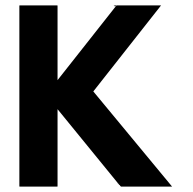

<svg xmlns="http://www.w3.org/2000/svg" viewBox="-20 -689 718 714"><path d="M403 -669C404 -664 413 -665 413 -669L403 -668ZM327 -349 579 -669H415L411 -666L194 -391V-668L193 -669H53L52 -668V4L53 5H193L194 4V-283L424 -1H428H425L427 2L430 5H620ZM418 -5V-6H424H425ZM427 -3V-4Z"/></svg>

Font: Hussar Woodtype
Style: SeBd
Weight: 900
Foundry: Cannot Into Space Fonts
Version: Version 1.07